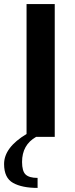

<svg xmlns="http://www.w3.org/2000/svg" viewBox="-53 -670 366 940"><path d="M131 250Q55 250 11 225.5Q-33 201 -33 133Q-33 52 77 -14V-650H215V0H124Q55 39 55 123Q55 168 72.5 184.5Q90 201 131 201Z"/></svg>

Font: Arsenal
Style: Bold
Weight: 700
Designer: Andrij Shevchenko
Foundry: Stairsfor
Version: Version 2.001;PS 002.001;hotconv 1.0.88;makeotf.lib2.5.64775